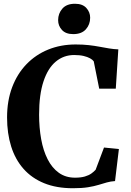

<svg xmlns="http://www.w3.org/2000/svg" viewBox="-20 -988 694 1019"><path d="M367 11Q279.5 11 214 -15.8Q148.5 -42.5 104.8 -92Q61 -141.5 39.2 -210.8Q17.5 -280 17.5 -364.5Q17.5 -453.5 44.5 -525Q71.5 -596.5 120.5 -647.2Q169.5 -698 236 -725Q302.5 -752 381.5 -752Q420 -752 451 -748.5Q482 -745 508.2 -740Q534.5 -735 559 -731Q583.5 -727 608 -726L594.5 -517.5H506.5L477.5 -662.5Q471.5 -671 458 -678.5Q444.5 -686 423.8 -691Q403 -696 373.5 -696Q318 -696 276 -661Q234 -626 210.8 -555.8Q187.5 -485.5 187.5 -379.5Q187.5 -310.5 198.5 -249.5Q209.5 -188.5 232.8 -142.8Q256 -97 292.2 -71Q328.5 -45 378 -45Q409 -45 430.2 -51.2Q451.5 -57.5 465 -67.2Q478.5 -77 487.5 -87L532 -205L611 -197L590.5 -27Q567.5 -25.5 547.2 -19.8Q527 -14 503.2 -6.8Q479.5 0.5 447 5.8Q414.5 11 367 11ZM368 -807Q329 -807 308.8 -829Q288.5 -851 288.5 -881Q288.5 -916.5 311 -942.2Q333.5 -968 377.5 -968H378.5Q418 -968 438.2 -945.8Q458.5 -923.5 458.5 -894Q458.5 -858 435.8 -832.5Q413 -807 369 -807Z"/></svg>

Font: Merriweather 48pt
Style: Bold
Weight: 700
Version: Version 2.100